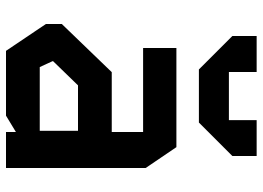

<svg xmlns="http://www.w3.org/2000/svg" viewBox="-138 -738 876 640"><g transform="rotate(90 300.0 -418.0)"><path d="M140 -568V-457H420V-352.5H220.5L60 -186V-133L149.5 0H365.5L420 -33V0H540V-465.5L470.5 -568ZM184 -155V-157L264.5 -240H416V-112.5H203.5ZM100 -754.5V-835.5H220V-743H380.5V-835.5H500V-754.5L388.5 -643H211.5Z"/></g></svg>

Font: Kode
Style: Regular
Weight: 400
Monospace: yes
Designer: Isa Ozler
Foundry: Kadena LLC
Version: Version 1.000;gftools[0.9.28]